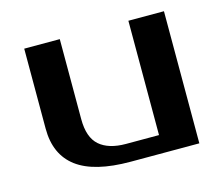

<svg xmlns="http://www.w3.org/2000/svg" viewBox="-80 -625 850 730"><g transform="rotate(-15 345.0 -260.0)"><path d="M70 -520H210V-205Q210 -133 246 -101.5Q282 -70 350 -70H480V-520H620V0H350Q207 0 138.5 -51.5Q70 -103 70 -205Z"/></g></svg>

Font: Prosto One
Style: Regular
Weight: 400
Designer: Pavel Emelyanov and Jovanny lemonad
Foundry: Pavel Emelyanov and Jovanny Lemonad
Version: Version 1.001